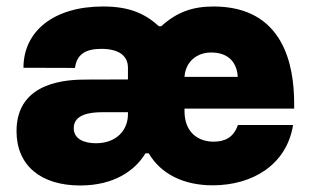

<svg xmlns="http://www.w3.org/2000/svg" viewBox="-20 -565 961 595"><path d="M228.5 9.8C334.5 9.8 398.9 -37.1 430.7 -89.8H440.9C478 -26.9 547.4 9.3 639.2 9.3C762.7 9.3 868.7 -54.7 888.2 -177.7H717.3C703.6 -138.2 676.3 -126 641.6 -126C596.2 -126 551.8 -152.8 551.8 -220.7V-228.5H891.6V-244.1C891.6 -359.9 860.8 -544.9 641.6 -544.9C576.2 -544.9 527.3 -526.9 480 -483.9H472.2C428.7 -523.4 380.4 -544.9 299.3 -544.9C146.5 -544.9 52.7 -468.3 52.7 -355L212.4 -354.5C217.8 -397 245.6 -413.6 293.9 -413.6C345.2 -413.6 376.5 -394.5 376.5 -355V-318.8L248.5 -318.4C194.3 -318.4 31.2 -315.4 31.2 -158.7C31.2 -52.2 106.4 9.8 228.5 9.8ZM208.5 -168C208.5 -210.4 258.3 -217.3 297.4 -217.3H376.5V-210.9C376.5 -160.2 339.4 -121.1 277.3 -121.1C240.2 -121.1 208.5 -134.3 208.5 -168ZM551.8 -326.7C554.7 -373 589.4 -402.3 634.3 -402.3C684.1 -402.3 713.9 -375.5 716.8 -326.7Z"/></svg>

Font: Wand UI Pro Black
Style: Regular
Weight: 900
Designer: Andreas Faust
Version: Version 1.003;FEAKit 1.0